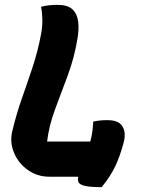

<svg xmlns="http://www.w3.org/2000/svg" viewBox="-20 -728 590 791"><path d="M183 0Q134 0 95 -27.5Q56 -55 38 -98Q20 -141 30 -185Q47 -257 70 -322Q93 -387 114.5 -452Q136 -517 149 -587Q155 -618 154.5 -647Q154 -676 149 -700Q168 -705 184.5 -706.5Q201 -708 217 -708Q259 -708 278.5 -689.5Q298 -671 302 -639.5Q306 -608 299 -568Q286 -489 259 -417Q232 -345 207 -278Q182 -211 174 -145H352Q357 -163 360 -183Q363 -203 364 -227Q388 -233 423 -233Q457 -233 473 -220Q489 -207 492.5 -186.5Q496 -166 490 -143Q475 -85 454.5 -42.5Q434 0 399 43Q353 43 331 38Q309 33 304 23.5Q299 14 302 2V0Z"/></svg>

Font: Recursive Sn Csl St XBd
Style: Italic
Weight: 800
Italic angle: -15°
Version: Version 1.079;hotconv 1.0.112;makeotfexe 2.5.65598; ttfautoh